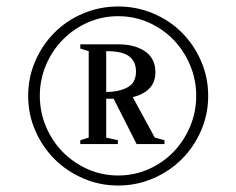

<svg xmlns="http://www.w3.org/2000/svg" viewBox="-20 -800 730 593"><path d="M67 -504C67 -466 74.3 -430.2 89 -396.5C103.7 -362.8 123.5 -333.5 148.5 -308.5C173.5 -283.5 203 -263.7 237 -249C271 -234.3 307 -227 345 -227C383 -227 419 -234.3 453 -249C487 -263.7 516.5 -283.5 541.5 -308.5C566.5 -333.5 586.3 -362.8 601 -396.5C615.7 -430.2 623 -466 623 -504C623 -542 615.7 -577.8 601 -611.5C586.3 -645.2 566.5 -674.5 541.5 -699.5C516.5 -724.5 487 -744.2 453 -758.5C419 -772.8 383 -780 345 -780C307 -780 271 -772.8 237 -758.5C203 -744.2 173.5 -724.5 148.5 -699.5C123.5 -674.5 103.7 -645.2 89 -611.5C74.3 -577.8 67 -542 67 -504ZM103 -504C103 -537.3 109.3 -569 122 -599C134.7 -629 152 -655.2 174 -677.5C196 -699.8 221.7 -717.5 251 -730.5C280.3 -743.5 311.7 -750 345 -750C378.3 -750 409.7 -743.5 439 -730.5C468.3 -717.5 493.8 -699.8 515.5 -677.5C537.2 -655.2 554.3 -629 567 -599C579.7 -569 586 -537.3 586 -504C586 -470.7 579.7 -439 567 -409C554.3 -379 537.2 -352.8 515.5 -330.5C493.8 -308.2 468.3 -290.5 439 -277.5C409.7 -264.5 378.3 -258 345 -258C311.7 -258 280.3 -264.5 251 -277.5C221.7 -290.5 196 -308.2 174 -330.5C152 -352.8 134.7 -379 122 -409C109.3 -439 103 -470.7 103 -504ZM228 -663V-650L254 -642V-375L228 -367V-355H344V-367L308 -375V-495H331L402 -355H488V-367L458 -375L390 -500C412 -505.3 429.2 -514.3 441.5 -527C453.8 -539.7 460 -556.3 460 -577C460 -605 449.5 -626.3 428.5 -641C407.5 -655.7 380 -663 346 -663ZM308 -516V-642C341.3 -642 365 -636.7 379 -626C393 -615.3 400 -599.7 400 -579C400 -555.7 391.2 -539.3 373.5 -530C355.8 -520.7 334 -516 308 -516Z"/></svg>

Font: Libre Caslon Text
Style: Regular
Weight: 400
Designer: Pablo Impallari, Rodrigo Fuenzalida
Foundry: Pablo Impallari, Rodrigo Fuenzalida
Version: Version 1.000; ttfautohint (v0.93) -l 8 -r 50 -G 200 -x 14 -